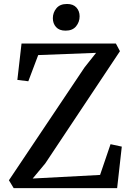

<svg xmlns="http://www.w3.org/2000/svg" viewBox="-20 -970 684 990"><path d="M50.5 0 26 -40.5 416 -622.5 475.5 -697.5 177 -686 126 -551 69.5 -558 91 -745.5H577.5L598.5 -706L213.5 -127.5L148.5 -49.5L496 -68L550 -226.5L608 -214L584 0ZM317.5 -812Q285.5 -812 269 -830.5Q252.5 -849 252.5 -876Q252.5 -905 270.8 -927.2Q289 -949.5 325 -949.5H326Q357.5 -949.5 374 -931.2Q390.5 -913 390.5 -886Q390.5 -856.5 372.2 -834.2Q354 -812 318.5 -812Z"/></svg>

Font: Merriweather 36pt
Style: Regular
Weight: 400
Designer: Eben Sorkin
Foundry: Eben Sorkin
Version: Version 2.100